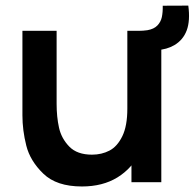

<svg xmlns="http://www.w3.org/2000/svg" viewBox="-20 -650 694 685"><path d="M60 -238.5V-540H182V-279.8Q182 -233 190.5 -194.7Q198.9 -156.3 227 -127.2Q255 -98.2 308.2 -98.2Q342.8 -98.2 370.7 -112.8Q398.5 -127.3 416.4 -164Q434.3 -200.7 434.3 -262.5L505.8 -231.8Q505.8 -162.1 478.8 -106Q451.8 -49.8 399.2 -17.2Q346.5 15.3 272.3 15.3Q181.8 15.3 134.7 -30.3Q87.5 -75.8 73.8 -130.5Q60 -185.2 60 -238.5ZM449 -167.5H434.3V-540H555.5V0H449ZM601.8 -488.8Q574.7 -473.2 540.5 -471.4Q506.3 -469.6 464.3 -474.2V-540H474.4Q482.6 -540.1 490.5 -540.6Q498.5 -541.1 505.7 -542.2Q529.3 -546.3 541.5 -559.1Q553.8 -571.9 557.4 -589Q561.1 -606.2 560.6 -629.6L651.8 -630Q659 -576.3 646.2 -541.8Q633.3 -507.3 601.8 -488.8Z"/></svg>

Font: Tap Sans
Style: Regular
Weight: 400
Designer: Tap Payments
Foundry: Tap Payments
Version: Version 1.001;Glyphs 3.1.2 (3151)